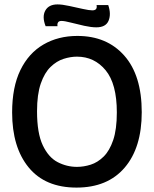

<svg xmlns="http://www.w3.org/2000/svg" viewBox="-20 -837 697 871"><path d="M327 14Q185 14 110 -77.5Q35 -169 35 -327Q35 -442 72.5 -519Q110 -596 177 -635Q244 -674 331 -674Q465 -674 544 -584.5Q623 -495 623 -328Q623 -167 545.5 -76.5Q468 14 327 14ZM329 -80Q360 -80 391.5 -90Q423 -100 450 -126.5Q477 -153 493.5 -201.5Q510 -250 510 -327Q510 -457 459 -518.5Q408 -580 329 -580Q300 -580 268.5 -570Q237 -560 209.5 -533.5Q182 -507 165 -458Q148 -409 148 -332Q148 -233 174 -178Q200 -123 241.5 -101.5Q283 -80 329 -80ZM417 -713Q394 -713 362 -720Q330 -727 301.5 -734.5Q273 -742 259 -742Q247 -742 243 -735Q239 -728 241 -718H187Q170 -761 185.5 -789Q201 -817 241 -817Q262 -817 294 -810Q326 -803 355.5 -796.5Q385 -790 399 -790Q423 -790 418 -814H471Q485 -773 472.5 -743Q460 -713 417 -713Z"/></svg>

Font: Bricolage Grotesque 48pt Medium
Style: Regular
Weight: 500
Designer: Mathieu Triay
Foundry: Atelier Triay
Version: Version 1.000; ttfautohint (v1.8.4.7-5d5b);gftools[0.9.32]